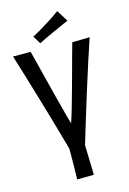

<svg xmlns="http://www.w3.org/2000/svg" viewBox="-132 -936 672 999"><g transform="rotate(-15 203.5 -436.5)"><path d="M155 0Q155 -7 156.5 -64Q158 -121 156 -233L239 -224Q240 -184 241 -146Q242 -108 243 -77.5Q244 -47 244.5 -26.5Q245 -6 245 -1ZM-2 -704H93Q102 -669 112.5 -627.5Q123 -586 134 -542Q145 -498 156 -455Q165 -422 172.5 -392Q180 -362 187 -336Q194 -310 200 -290Q207 -310 214.5 -335Q222 -360 230 -388.5Q238 -417 247 -449Q255 -479 264 -510Q273 -541 281 -572.5Q289 -604 298 -635Q307 -666 315 -696L409 -698Q402 -675 392 -646Q382 -617 371 -583Q360 -549 348.5 -512Q337 -475 325 -438Q312 -396 299 -354Q286 -312 274 -272.5Q262 -233 252 -199.5Q242 -166 234 -140H164Q156 -170 146 -204.5Q136 -239 125.5 -276.5Q115 -314 103.5 -353.5Q92 -393 80 -433Q69 -471 57.5 -509Q46 -547 35.5 -582Q25 -617 15.5 -648Q6 -679 -2 -704ZM153 -734 127 -777Q145 -786 164 -797Q183 -808 203 -821Q216 -829 229.5 -837.5Q243 -846 256 -855Q269 -864 281 -873L320 -811Q305 -805 290 -798Q275 -791 260.5 -784.5Q246 -778 232 -772Q218 -765 204 -759Q190 -753 177.5 -746.5Q165 -740 153 -734Z"/></g></svg>

Font: Truculenta Medium
Style: Regular
Weight: 500
Version: Version 1.002